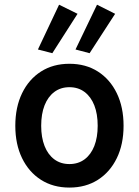

<svg xmlns="http://www.w3.org/2000/svg" viewBox="-20 -806 602 833"><path d="M281.2 7.8Q210.4 7.8 157.7 -25.9Q105 -59.6 75.7 -119.9Q46.4 -180.2 46.4 -260.3Q46.4 -340.8 75.7 -401.4Q105 -461.9 157.7 -495.6Q210.4 -529.3 281.2 -529.3Q352.1 -529.3 404.8 -495.6Q457.5 -461.9 486.8 -401.4Q516.1 -340.8 516.1 -260.3Q516.1 -180.2 486.8 -119.9Q457.5 -59.6 404.8 -25.9Q352.1 7.8 281.2 7.8ZM281.2 -94.2Q319.3 -94.2 346.9 -114.7Q374.5 -135.3 389.2 -172.6Q403.8 -210 403.8 -260.3Q403.8 -311.5 389.2 -348.9Q374.5 -386.2 346.9 -407Q319.3 -427.7 281.2 -427.7Q243.2 -427.7 215.6 -407Q188 -386.2 173.3 -348.9Q158.7 -311.5 158.7 -260.3Q158.7 -210 173.3 -172.6Q188 -135.3 215.6 -114.7Q243.2 -94.2 281.2 -94.2ZM207 -575.2 144.5 -591.3 236.3 -785.6 316.4 -746.1ZM368.7 -575.2 307.6 -591.3 400.9 -785.6 479.5 -746.1Z"/></svg>

Font: Reddit Mono SemiBold
Style: Regular
Weight: 600
Monospace: yes
Designer: Stephen Hutchings
Foundry: Reddit
Version: Version 1.014